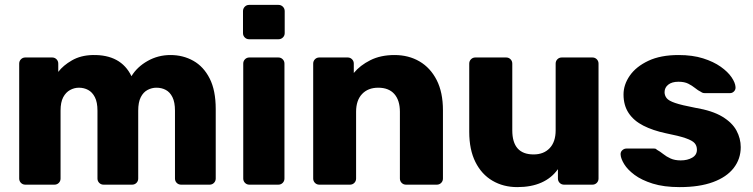

<svg xmlns="http://www.w3.org/2000/svg" viewBox="-20 -755 3079 785"><path d="M83.6 0Q73 0 65.8 -7.2Q58.5 -14.5 58.5 -25.1V-494.9Q58.5 -505.5 65.8 -512.8Q73 -520 83.6 -520H193.1Q203.7 -520 211 -512.8Q218.2 -505.5 218.2 -494.9V-461.1Q238.2 -487.5 274 -508.1Q309.7 -528.8 358.7 -530Q474.5 -532.5 517.5 -443.5Q540.5 -481.5 583.4 -505.7Q626.4 -530 676.9 -530Q728.6 -530 770.5 -506.4Q812.4 -482.9 837.2 -434.2Q862 -385.6 862 -309.3V-25.1Q862 -14.5 854.7 -7.2Q847.5 0 836.9 0H720.5Q709.9 0 702.6 -7.2Q695.4 -14.5 695.4 -25.1V-302.4Q695.4 -337.1 685.1 -357.7Q674.9 -378.3 657.9 -387.3Q641 -396.4 619.4 -396.4Q600.6 -396.4 583.4 -387.3Q566.1 -378.3 555.6 -357.7Q545.1 -337.1 545.1 -302.4V-25.1Q545.1 -14.5 537.9 -7.2Q530.6 0 520 0H403.6Q393 0 385.8 -7.2Q378.5 -14.5 378.5 -25.1V-302.4Q378.5 -337.1 367.9 -357.7Q357.3 -378.3 340.3 -387.3Q323.4 -396.4 302.5 -396.4Q283.7 -396.4 266.5 -387Q249.2 -377.6 238.4 -357.4Q227.6 -337.1 227.6 -302.8V-25.1Q227.6 -14.5 220.4 -7.2Q213.1 0 202.5 0Z M999.6 0Q989 0 981.8 -7.2Q974.5 -14.5 974.5 -25.1V-494.9Q974.5 -505.5 981.8 -512.8Q989 -520 999.6 -520H1117.9Q1128.5 -520 1135.7 -512.8Q1143 -505.5 1143 -494.9V-25.1Q1143 -14.5 1135.7 -7.2Q1128.5 0 1117.9 0ZM998.6 -594.5Q988 -594.5 980.8 -601.8Q973.5 -609 973.5 -619.6V-709.5Q973.5 -720.1 980.8 -727.6Q988 -735 998.6 -735H1118.5Q1129.1 -735 1136.6 -727.6Q1144 -720.1 1144 -709.5V-619.6Q1144 -609 1136.6 -601.8Q1129.1 -594.5 1118.5 -594.5Z M1285.6 0Q1275 0 1267.8 -7.2Q1260.5 -14.5 1260.5 -25.1V-494.9Q1260.5 -505.5 1267.8 -512.8Q1275 -520 1285.6 -520H1401.4Q1412 -520 1419.2 -512.8Q1426.5 -505.5 1426.5 -494.9V-456.6Q1452.2 -487.9 1494.2 -508.9Q1536.1 -530 1593.2 -530Q1650.6 -530 1695.2 -503.9Q1739.7 -477.9 1765.4 -427.7Q1791 -377.5 1791 -304.1V-25.1Q1791 -14.5 1783.7 -7.2Q1776.5 0 1765.9 0H1640.1Q1629.5 0 1622.3 -7.2Q1615 -14.5 1615 -25.1V-297.9Q1615 -344.8 1592.3 -370.6Q1569.5 -396.4 1526.4 -396.4Q1484.7 -396.4 1460.3 -370.6Q1435.9 -344.8 1435.9 -297.9V-25.1Q1435.9 -14.5 1428.6 -7.2Q1421.4 0 1410.7 0Z M2094.8 10Q2038 10 1993.5 -16.1Q1949 -42.1 1923.8 -92.5Q1898.5 -142.9 1898.5 -215.9V-494.9Q1898.5 -505.5 1905.8 -512.8Q1913 -520 1923.6 -520H2049.4Q2060 -520 2067.2 -512.8Q2074.5 -505.5 2074.5 -494.9V-222.1Q2074.5 -123.6 2161.6 -123.6Q2203.2 -123.6 2227.5 -149.4Q2251.8 -175.2 2251.8 -222.1V-494.9Q2251.8 -505.5 2259 -512.8Q2266.3 -520 2276.9 -520H2402Q2412.6 -520 2419.9 -512.8Q2427.1 -505.5 2427.1 -494.9V-25.1Q2427.1 -14.5 2419.9 -7.2Q2412.6 0 2402 0H2286.3Q2275.6 0 2268.4 -7.2Q2261.1 -14.5 2261.1 -25.1V-63.4Q2235.4 -27.1 2193.8 -8.6Q2152.3 10 2094.8 10Z M2758.9 10Q2694.4 10 2648.7 -4.3Q2603.1 -18.6 2574.4 -40Q2545.8 -61.4 2532.1 -83.8Q2518.4 -106.2 2517.4 -122.5Q2516.4 -133.5 2524.1 -140.6Q2531.8 -147.6 2540.6 -147.6H2655Q2657.9 -147.6 2660.2 -146.9Q2662.5 -146.1 2665.7 -142.7Q2678.7 -135.7 2691.7 -125.2Q2704.6 -114.7 2721.7 -107Q2738.9 -99.2 2763.2 -99.2Q2790.8 -99.2 2810.1 -110.4Q2829.4 -121.5 2829.4 -142.7Q2829.4 -158.9 2820.1 -169.6Q2810.9 -180.4 2783.6 -189.9Q2756.3 -199.5 2701.4 -210.4Q2649 -221.6 2610.2 -241.4Q2571.4 -261.1 2550.3 -292.7Q2529.3 -324.3 2529.3 -368.8Q2529.3 -408.8 2554.9 -445.7Q2580.5 -482.6 2630.6 -506.3Q2680.7 -530 2754.5 -530Q2811.6 -530 2854.6 -516.4Q2897.5 -502.8 2926.7 -482.1Q2955.9 -461.4 2971.1 -439Q2986.2 -416.6 2987.2 -399.4Q2988.2 -388.8 2981.2 -381.5Q2974.2 -374.3 2965.2 -374.3H2860.9Q2856.6 -374.3 2852.9 -375.6Q2849.1 -376.9 2846.4 -379.1Q2833.9 -385.1 2821.8 -395.1Q2809.6 -405 2793.9 -412.9Q2778.2 -420.8 2753.9 -420.8Q2727 -420.8 2712.1 -408.8Q2697.1 -396.8 2697.1 -378.1Q2697.1 -364.9 2705.4 -354Q2713.6 -343.1 2740.4 -334Q2767.1 -324.9 2823.2 -314.2Q2892.2 -302.7 2933 -278.2Q2973.7 -253.6 2991.1 -221.2Q3008.5 -188.9 3008.5 -153.4Q3008.5 -105.2 2979.7 -68.1Q2951 -31 2895.2 -10.5Q2839.5 10 2758.9 10Z"/></svg>

Font: Rubik Light
Style: Regular
Weight: 300
Designer: Hubert and Fischer
Foundry: Hubert and Fischer
Version: Version 2.300;gftools[0.9.30]